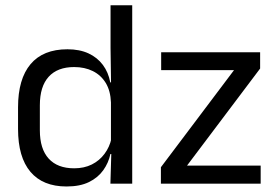

<svg xmlns="http://www.w3.org/2000/svg" viewBox="-20 -682 1028 713"><path d="M227 10.5Q139 10.5 93 -44Q47 -98.5 47 -203V-283.5Q47 -388.5 93.5 -443.8Q140 -499 230.5 -499Q275.5 -499 308.5 -483.8Q341.5 -468.5 362 -441Q382.5 -413.5 389.5 -376H416L392 -301.5Q390.5 -344.5 372.8 -373.8Q355 -403 324.8 -418Q294.5 -433 255.5 -433Q193.5 -433 160.8 -397Q128 -361 128 -291V-198Q128 -129 160.8 -93Q193.5 -57 255.5 -57Q292.5 -57 321 -71.2Q349.5 -85.5 368.2 -110.8Q387 -136 394 -168L414 -110H390Q383 -77 363.2 -49.5Q343.5 -22 310.2 -5.8Q277 10.5 227 10.5ZM390 0 393.5 -118 392 -144V-348L392.5 -365L390.5 -503.5V-662.5H471V0ZM948 -67V0H577.5V-61L849 -421.5H578.5V-488H946V-427.5L674.5 -67Z"/></svg>

Font: Anek Latin Medium
Style: Regular
Weight: 400
Version: Version 1.003